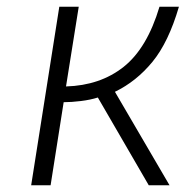

<svg xmlns="http://www.w3.org/2000/svg" viewBox="-20 -553 555 573"><path d="M157 -533H215L177 -295Q279 -298 349 -353.5Q419 -409 456 -533H514Q483 -427 435 -368.5Q387 -310 323 -279L486 0H424L272 -262Q250 -255 221.5 -251.5Q193 -248 170 -248L131 0H73Z"/></svg>

Font: Exo Light
Style: Italic
Weight: 300
Italic angle: -9°
Designer: Natanael Gama
Foundry: Natanael Gama
Version: Version 1.500; ttfautohint (v1.6)